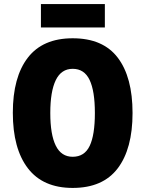

<svg xmlns="http://www.w3.org/2000/svg" viewBox="-20 -913 714 943"><path d="M631 -358Q631 -182 558 -86Q485 10 337 10Q191 10 117 -86.5Q43 -183 43 -359Q43 -534 116.5 -629.5Q190 -725 337 -725Q486 -725 558.5 -629.5Q631 -534 631 -358ZM227 -358Q227 -252 254 -197.5Q281 -143 337 -143Q395 -143 420.5 -196.5Q446 -250 446 -358Q446 -466 420 -520.5Q394 -575 337 -575Q281 -575 254 -519.5Q227 -464 227 -358ZM495 -893V-778H181V-893Z"/></svg>

Font: Noto Sans Lao Looped Condensed Black
Style: Regular
Weight: 900
Width: 3
Designer: Mark Frömberg, Ben Mitchell
Foundry: The Fontpad Ltd
Version: Version 1.002; ttfautohint (v1.8.4.7-5d5b)